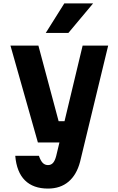

<svg xmlns="http://www.w3.org/2000/svg" viewBox="-20 -881 690 1120"><path d="M41 -615H204L322 -174H402L373 -50H201ZM611 -615 447 63Q427 139 379.5 179Q332 219 260 219Q174 219 125.5 171Q77 123 69 28H207Q217 57 229.5 69.5Q242 82 260 82Q278 82 289.5 69Q301 56 308 28L462 -615ZM247 -689 355 -861H523L379 -689Z"/></svg>

Font: Martian Mono SemiCondensed
Style: Bold
Weight: 700
Width: 4
Designer: Roman Shamin
Foundry: Evil Martians
Version: Version 1.000